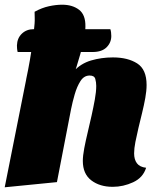

<svg xmlns="http://www.w3.org/2000/svg" viewBox="-31 -774 665 816"><path d="M448 20Q393 20 357 -7.5Q321 -35 321 -90Q321 -112 327 -143.5Q333 -175 341.5 -210.5Q350 -246 358 -282Q366 -318 372 -351Q378 -384 378 -409Q378 -424 374 -438.5Q370 -453 350 -453Q326 -453 311 -429.5Q296 -406 286.5 -373Q277 -340 271 -310L211 0L-11 22L82 -445L281 -470Q312 -504 356 -517Q400 -530 449 -530Q512 -530 552 -504.5Q592 -479 592 -413Q592 -388 586.5 -357.5Q581 -327 573 -294.5Q565 -262 557.5 -230.5Q550 -199 544.5 -171Q539 -143 539 -122Q539 -96 551 -80Q563 -64 590 -61Q577 -19 535 0.5Q493 20 448 20ZM273 -425 80 -436Q89 -478 96 -518.5Q103 -559 108 -598.5Q113 -638 116 -674Q117 -687 116.5 -699.5Q116 -712 116 -724Q147 -741 177 -747.5Q207 -754 233 -754Q277 -754 305 -732.5Q333 -711 332 -661Q332 -644 329.5 -626Q327 -608 322 -587.5Q317 -567 310 -543Q303 -519 294 -489.5Q285 -460 273 -425ZM44 -553Q42 -561 41.5 -568.5Q41 -576 41 -581Q42 -612 62 -631Q82 -650 112 -650H438Q440 -644 441 -636.5Q442 -629 442 -621Q442 -593 422 -573Q402 -553 363 -553Z"/></svg>

Font: Sansita Swashed Light Black
Style: Regular
Weight: 900
Version: Version 1.003